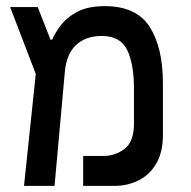

<svg xmlns="http://www.w3.org/2000/svg" viewBox="-20 -609 626 629"><path d="M58.6 0 97.2 -366.7 13.2 -585.9H103.5L145.5 -479H150.9Q161.1 -502.9 180.9 -528.3Q200.7 -553.7 235.1 -571.3Q269.5 -588.9 323.2 -588.9Q427.2 -588.9 470.5 -520.8Q513.7 -452.6 513.7 -336.4V-167Q513.7 -110.4 491.9 -73.2Q470.2 -36.1 434.1 -18.1Q397.9 0 354.5 0H252.4V-98.1H318.8Q357.9 -98.1 388.4 -121.6Q418.9 -145 418.9 -204.6V-318.8Q418.9 -398.9 396.7 -445.1Q374.5 -491.2 313.5 -491.2Q261.2 -491.2 229.5 -461.9Q197.8 -432.6 192.4 -373.5L158.7 0Z"/></svg>

Font: Cascadia Code NF
Style: Regular
Weight: 400
Monospace: yes
Designer: Aaron Bell
Foundry: Saja Typeworks
Version: Version 2404.023; ttfautohint (v1.8.4)